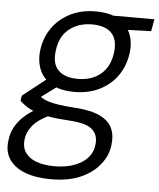

<svg xmlns="http://www.w3.org/2000/svg" viewBox="-86 -575 709 854"><g transform="rotate(5 269.0 -148.5)"><path d="M173 232Q106 232 58 214Q10 196 -13.5 161Q-37 126 -30 76Q-27 47 -13.5 20Q0 -7 27 -32.5Q54 -58 97 -80L148 -52Q92 -26 68 4Q44 34 41 67Q37 100 53 124Q69 148 102.5 160.5Q136 173 183 173Q257 173 304.5 143Q352 113 357 62Q363 22 337.5 -4Q312 -30 234 -35Q179 -38 142 -44.5Q105 -51 79.5 -60Q54 -69 37.5 -80.5Q21 -92 8 -104L12 -127L122 -214L182 -192L67 -107L80 -140Q92 -132 103.5 -124.5Q115 -117 132 -111.5Q149 -106 178 -101.5Q207 -97 253 -94Q326 -89 366 -69Q406 -49 420 -16.5Q434 16 428 58Q423 103 392 143Q361 183 306.5 207.5Q252 232 173 232ZM242 -164Q180 -164 141 -187Q102 -210 86 -249Q70 -288 76 -336Q83 -392 113.5 -435.5Q144 -479 193.5 -504Q243 -529 307 -529Q370 -529 408.5 -506.5Q447 -484 463.5 -445Q480 -406 473 -356Q466 -302 436.5 -258.5Q407 -215 357.5 -189.5Q308 -164 242 -164ZM253 -223Q316 -223 356 -257Q396 -291 404 -354Q411 -413 382.5 -441.5Q354 -470 296 -470Q235 -470 193.5 -436.5Q152 -403 145 -339Q137 -281 166 -252Q195 -223 253 -223ZM380 -457 369 -517H570L560 -463Z"/></g></svg>

Font: DM Sans 11pt Light
Style: Italic
Weight: 300
Italic angle: -10°
Version: Version 4.004;gftools[0.9.30]